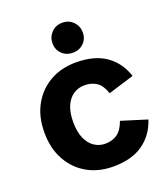

<svg xmlns="http://www.w3.org/2000/svg" viewBox="-138 -843 832 952"><g transform="rotate(-20 277.5 -366.5)"><path d="M297 12Q220 12 160.5 -21.5Q101 -55 66.5 -117Q32 -179 32 -263Q32 -347 66.5 -408.5Q101 -470 160.5 -503.5Q220 -537 297 -537Q394 -537 454 -495.5Q514 -454 539 -378L403 -336Q388 -381 361.5 -398.5Q335 -416 298 -416Q266 -416 240 -399Q214 -382 199 -348Q184 -314 184 -263Q184 -212 199 -177.5Q214 -143 240 -125.5Q266 -108 298 -108Q335 -108 361.5 -126.5Q388 -145 404 -190L539 -148Q514 -72 454 -30Q394 12 297 12ZM301 -587Q266 -587 243.5 -609.5Q221 -632 221 -665Q221 -698 243.5 -721.5Q266 -745 301 -745Q336 -745 358.5 -721.5Q381 -698 381 -665Q381 -632 358.5 -609.5Q336 -587 301 -587Z"/></g></svg>

Font: TikTok Sans 24pt
Style: Bold
Weight: 700
Version: Version 4.000